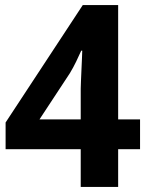

<svg xmlns="http://www.w3.org/2000/svg" viewBox="-20 -734 591 754"><path d="M297 -148H2V-253L305 -714H444V-265H530V-148H444V0H297ZM297 -265V-386Q297 -395 298 -416.5Q299 -438 300 -462.5Q301 -487 302 -507.5Q303 -528 303 -535H299Q290 -515 279 -492Q268 -469 254 -446L135 -265Z"/></svg>

Font: Noto Sans Bengali
Style: Bold
Weight: 700
Designer: Jelle Bosma - Monotype Design Team
Foundry: Monotype Imaging Inc.
Version: Version 2.003; ttfautohint (v1.8.4.7-5d5b)